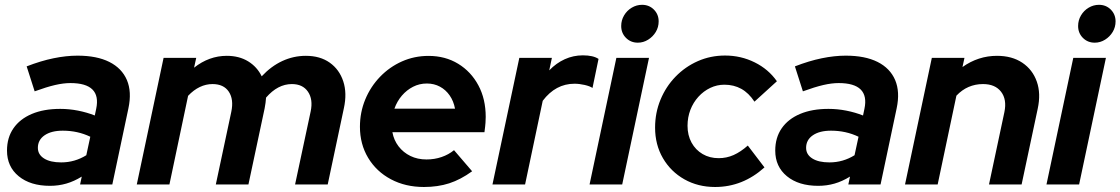

<svg xmlns="http://www.w3.org/2000/svg" viewBox="-20 -759 4610 790"><path d="M185.6 5.6Q105 5.6 56.9 -33.9Q8.8 -73.3 8.8 -139.4Q8.8 -192.7 35.3 -231Q61.7 -269.3 110.9 -290.2Q160.1 -311 227.9 -311Q264.7 -311 301.2 -303.8Q337.7 -296.6 370 -283.8L375.8 -311.3Q387 -364.3 360.3 -390.8Q333.7 -417.2 269.7 -417.2Q241.3 -417.2 206.5 -409.2Q171.7 -401.1 122.6 -383.2L89.7 -485.9Q148.1 -508.6 200.3 -519.3Q252.4 -530 298.9 -530Q378.3 -530 429.8 -504.2Q481.3 -478.3 502.1 -429.8Q522.8 -381.3 508.4 -313.4L442.1 0H309.5L316.4 -32.4Q284.5 -12.7 252.7 -3.6Q220.8 5.6 185.6 5.6ZM231.8 -90.8Q260 -90.8 285.9 -98.3Q311.7 -105.8 335.1 -120.3L351.5 -196.4Q299.6 -221.3 238.3 -221.3Q191 -221.3 163.4 -202.3Q135.8 -183.3 135.8 -150.7Q135.8 -123 161.4 -106.9Q186.9 -90.8 231.8 -90.8Z M542.8 0 653.1 -521H787.4L778.5 -480.5Q840.4 -529.3 913.1 -529.3Q963.9 -529.3 1000.9 -506.7Q1037.9 -484 1056.8 -445Q1095.6 -486.6 1141.7 -508Q1187.8 -529.3 1238.5 -529.3Q1297.1 -529.3 1336.7 -501.2Q1376.4 -473 1392.4 -424.3Q1408.5 -375.6 1394.8 -313.3L1328.4 0H1194.1L1258.4 -301.1Q1268.6 -350.3 1247.1 -381.7Q1225.7 -413.1 1180.9 -413.1Q1122.9 -413.1 1074.7 -357.4Q1073.9 -346.9 1072.6 -336Q1071.2 -325.1 1068.9 -313.3L1002.2 0H868L931.7 -299.1Q942.4 -350.1 921.5 -381.6Q900.6 -413.1 854.4 -413.1Q827.5 -413.1 802.1 -401Q776.8 -389 753.9 -364.7L677.1 0Z M1724.4 10.4Q1648 10.4 1588.4 -21.4Q1528.7 -53.1 1494.8 -109.5Q1461 -165.9 1461 -237.4Q1461 -296.9 1482.9 -349.8Q1504.8 -402.7 1543.9 -443.2Q1582.9 -483.6 1633.9 -506.3Q1685 -529 1743.3 -529Q1812.2 -529 1865.2 -496.6Q1918.2 -464.2 1948.3 -407.9Q1978.5 -351.7 1978.5 -278Q1978.5 -267.3 1977.6 -254Q1976.8 -240.7 1973.3 -215.1H1594.5Q1600.5 -182.3 1619.9 -156.9Q1639.4 -131.5 1668.7 -117.2Q1698 -102.9 1734.6 -102.9Q1768 -102.9 1796.9 -112.9Q1825.9 -122.8 1848.1 -141.1L1922.6 -54.3Q1875.2 -19.9 1828.2 -4.7Q1781.3 10.4 1724.4 10.4ZM1602.9 -312H1852.2Q1846.4 -343 1830.3 -366.2Q1814.3 -389.4 1790.2 -402.4Q1766.1 -415.4 1736.3 -415.4Q1705.7 -415.4 1679.6 -402Q1653.5 -388.7 1633.7 -365.7Q1613.9 -342.7 1602.9 -312Z M2006.3 0 2116.8 -521H2250.8L2239.9 -469.5Q2268.7 -499.5 2303.9 -515.4Q2339.1 -531.3 2378.2 -531.3Q2420.7 -531.3 2442.7 -516.6L2417.9 -397.1Q2407.9 -404.2 2385.9 -409.4Q2363.8 -414.5 2343.8 -414.5Q2266.1 -414.5 2213.1 -344.3L2140.5 0Z M2405.8 0 2516.1 -521H2650.4L2540.1 0ZM2604.3 -583.4Q2575.3 -583.4 2555.6 -603.2Q2536 -623 2536 -652Q2536 -675.6 2547.8 -695.6Q2559.6 -715.6 2579.4 -727.4Q2599.2 -739.2 2621.8 -739.2Q2650.8 -739.2 2670.4 -719.6Q2690.1 -699.9 2690.1 -670.9Q2690.1 -647.3 2678.3 -627.6Q2666.5 -608 2646.8 -595.7Q2627.2 -583.4 2604.3 -583.4Z M2922.3 10.4Q2851.9 10.4 2795.9 -21.2Q2739.9 -52.9 2707.6 -108.3Q2675.4 -163.7 2675.4 -234Q2675.4 -295.2 2697.8 -349.1Q2720.1 -403 2759.7 -443.7Q2799.3 -484.5 2851.4 -507.5Q2903.6 -530.5 2963.4 -530.5Q3028.7 -530.5 3085.4 -502.3Q3142 -474.2 3176.6 -424.7L3084.3 -340.7Q3060.8 -376.5 3030.1 -393.5Q2999.3 -410.5 2960.6 -410.5Q2929.9 -410.5 2902.3 -397.3Q2874.8 -384.1 2853.6 -360.8Q2832.4 -337.4 2820.6 -306.9Q2808.9 -276.3 2808.9 -241.3Q2808.9 -202.5 2825.4 -172.3Q2841.9 -142.2 2870.9 -125.2Q2899.9 -108.2 2937 -108.2Q2969.5 -108.2 2998.5 -121.1Q3027.6 -134.1 3056.9 -160.1L3125.5 -70.2Q3035.9 10.4 2922.3 10.4Z M3346.6 5.6Q3266 5.6 3217.9 -33.9Q3169.8 -73.3 3169.8 -139.4Q3169.8 -192.7 3196.3 -231Q3222.7 -269.3 3271.9 -290.2Q3321.1 -311 3388.9 -311Q3425.7 -311 3462.2 -303.8Q3498.7 -296.6 3531 -283.8L3536.8 -311.3Q3548 -364.3 3521.3 -390.8Q3494.7 -417.2 3430.7 -417.2Q3402.3 -417.2 3367.5 -409.2Q3332.7 -401.1 3283.6 -383.2L3250.7 -485.9Q3309.1 -508.6 3361.3 -519.3Q3413.4 -530 3459.9 -530Q3539.3 -530 3590.8 -504.2Q3642.3 -478.3 3663.1 -429.8Q3683.8 -381.3 3669.4 -313.4L3603.1 0H3470.5L3477.4 -32.4Q3445.5 -12.7 3413.7 -3.6Q3381.8 5.6 3346.6 5.6ZM3392.8 -90.8Q3421 -90.8 3446.9 -98.3Q3472.7 -105.8 3496.1 -120.3L3512.5 -196.4Q3460.6 -221.3 3399.3 -221.3Q3352 -221.3 3324.4 -202.3Q3296.8 -183.3 3296.8 -150.7Q3296.8 -123 3322.4 -106.9Q3347.9 -90.8 3392.8 -90.8Z M3703.8 0 3814.1 -521H3948.4L3940.2 -483.2Q4005.1 -529.3 4082.2 -529.3Q4144.1 -529.3 4186.4 -500.9Q4228.7 -472.5 4246 -423.3Q4263.4 -374.2 4249.7 -311.3L4183.5 0H4049.3L4112.7 -298Q4123.4 -349.8 4099 -381.5Q4074.6 -413.1 4024.6 -413.1Q3992.9 -413.1 3965.3 -401.2Q3937.8 -389.3 3915.2 -365.3L3838.1 0Z M4285.8 0 4396.1 -521H4530.4L4420.1 0ZM4484.3 -583.4Q4455.3 -583.4 4435.6 -603.2Q4416 -623 4416 -652Q4416 -675.6 4427.8 -695.6Q4439.6 -715.6 4459.4 -727.4Q4479.2 -739.2 4501.8 -739.2Q4530.8 -739.2 4550.4 -719.6Q4570.1 -699.9 4570.1 -670.9Q4570.1 -647.3 4558.3 -627.6Q4546.5 -608 4526.8 -595.7Q4507.2 -583.4 4484.3 -583.4Z"/></svg>

Font: Red Hat Display VF
Style: Italic
Weight: 300
Italic angle: -12°
Designer: Pentagram, MCKL
Foundry: Pentagram, MCKL
Version: Version 1.023